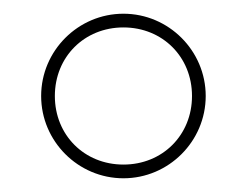

<svg xmlns="http://www.w3.org/2000/svg" viewBox="-20 -820 360 280"><path d="M40 -680C40 -614 94 -560 160 -560C226 -560 280 -614 280 -680C280 -746 226 -800 160 -800C94 -800 40 -746 40 -680ZM60 -680C60 -737 103 -780 160 -780C217 -780 260 -737 260 -680C260 -623 217 -580 160 -580C103 -580 60 -623 60 -680Z"/></svg>

Font: Bodoni* 96pt
Style: Bold
Weight: 700
Version: Version 2.3